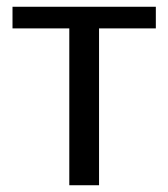

<svg xmlns="http://www.w3.org/2000/svg" viewBox="-20 -548 498 568"><path d="M17 -528H441V-464H273V0H185V-464H17Z"/></svg>

Font: Libra Sans
Style: Regular
Weight: 400
Foundry: Context Ltd
Version: Version 1.000; ttfautohint (v1.3)